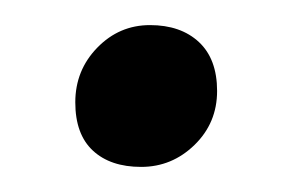

<svg xmlns="http://www.w3.org/2000/svg" viewBox="-20 -127 233 153"><path d="M92.5 6Q68 6 54 -7Q40 -20 40 -45.5Q40 -71 57.5 -89Q75 -107 99.5 -107Q124 -107 138.5 -93.5Q153 -80 153 -54.5Q153 -29 135 -11.5Q117 6 92.5 6Z"/></svg>

Font: Macondo
Style: Regular
Weight: 400
Version: Version 2.001